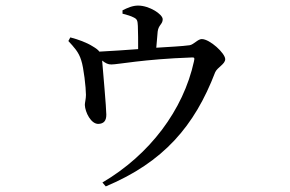

<svg xmlns="http://www.w3.org/2000/svg" viewBox="-20 -599 1040 688"><path d="M419 -550C434 -546 449 -542 460 -536C472 -530 473 -524 474 -506C475 -486 475 -448 475 -423C432 -420 379 -416 336 -414C332 -420 324 -426 312 -433C290 -447 259 -458 232 -465L225 -452C245 -430 262 -413 271 -383C280 -357 288 -284 288 -259C288 -245 284 -231 284 -223C285 -197 306 -154 333 -155C351 -156 361 -165 361 -188C361 -211 349 -346 346 -382C359 -372 367 -368 379 -368C403 -368 495 -387 665 -393C677 -394 678 -392 675 -379C637 -205 517 -45 347 55L359 69C566 -18 677 -147 751 -340C759 -358 787 -369 787 -387C787 -408 732 -459 703 -459C689 -459 675 -440 660 -437C632 -433 585 -431 540 -428L545 -486C548 -510 563 -512 563 -530C563 -548 515 -579 475 -579C455 -579 437 -571 419 -562Z"/></svg>

Font: Noto Serif JP Medium
Style: Regular
Weight: 500
Designer: Ryoko NISHIZUKA 西塚涼子 (kana & ideographs); Frank Grießhammer (Latin, Greek & Cyrillic); Wenlong ZHANG 张文龙 (bopomofo); San
Foundry: Adobe
Version: Version 2.001;hotconv 1.1.0;makeotfexe 2.6.0